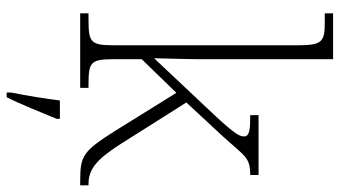

<svg xmlns="http://www.w3.org/2000/svg" viewBox="-242 -558 1021 577"><g transform="rotate(90 268.5 -269.5)"><path d="M20 0H244V-25H236C169 -25 158 -30 158 -97V-185L259 -289L372 -107C434 -9 447 0 523 0H537V-25H533C490 -25 461 -47 415 -118L288 -319L390 -429C450 -495 452 -511 506 -511V-536H326V-511C370 -511 390 -509 390 -492C390 -477 379 -459 300 -376L155 -222C156 -267 158 -325 158 -374V-760H20V-735H46C102 -735 116 -730 116 -659V-98C116 -30 105 -25 38 -25H20ZM258 208V221H272C293 181 319 113 337 71V61H282C276 106 268 159 258 208Z"/></g></svg>

Font: Noto Serif Gurmukhi ExtraLight
Style: Regular
Weight: 200
Designer: Vaibhav Singh and the Monotype Design Team
Foundry: Monotype Imaging Inc.
Version: Version 2.004